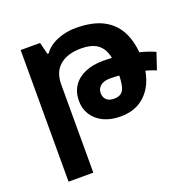

<svg xmlns="http://www.w3.org/2000/svg" viewBox="-131 -642 1017 1013"><g transform="rotate(-20 377.5 -135.5)"><path d="M85 239V-500H194L211 -433H218Q235 -458 263 -475Q291 -492 326 -501Q361 -510 397 -510L387 -399Q311 -399 267.5 -363Q224 -327 224 -256V239ZM724 -153Q692 -167 647.5 -177Q603 -187 558 -192.5Q513 -198 477 -198Q442 -198 423 -182.5Q404 -167 404 -143Q404 -118 418.5 -104Q433 -90 461 -90Q488 -90 503 -102.5Q518 -115 523.5 -146.5Q529 -178 529 -233Q529 -291 514.5 -327.5Q500 -364 469 -381.5Q438 -399 387 -399L397 -510Q494 -510 554 -477Q614 -444 642.5 -382Q671 -320 671 -234Q671 -163 647 -108Q623 -53 576.5 -21.5Q530 10 461 10Q407 10 366.5 -9.5Q326 -29 304 -63.5Q282 -98 282 -142Q282 -190 305 -225Q328 -260 371.5 -279Q415 -298 476 -298Q518 -298 566.5 -292.5Q615 -287 664 -276Q713 -265 755 -246Z"/></g></svg>

Font: Noto Sans Armenian
Style: Regular
Weight: 400
Designer: Monotype Design Team
Foundry: Monotype Imaging Inc.
Version: Version 2.007